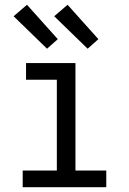

<svg xmlns="http://www.w3.org/2000/svg" viewBox="-20 -784 540 804"><path d="M75 0V-70H218V-450H89V-520H296V-70H425V0ZM347 -580 207 -716 263 -764 392 -620ZM177 -580 37 -716 93 -764 222 -620Z"/></svg>

Font: Iosevka Term Curly
Style: Regular
Weight: 400
Designer: Belleve Invis
Foundry: Belleve Invis
Version: Version 32.3.0